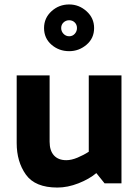

<svg xmlns="http://www.w3.org/2000/svg" viewBox="-20 -824 628 863"><path d="M403 -698Q403 -652 369 -623Q335 -594 291 -594Q245 -594 211.5 -623Q178 -652 178 -698Q178 -743 211.5 -773.5Q245 -804 291 -804Q335 -804 369 -773.5Q403 -743 403 -698ZM326 -698Q326 -713 316 -723Q306 -733 291 -733Q276 -733 265.5 -723Q255 -713 255 -698Q255 -683 265.5 -672Q276 -661 291 -661Q306 -661 316 -672Q326 -683 326 -698ZM238 19Q138 19 96.5 -39Q55 -97 55 -181V-485H203V-187Q203 -147 222.5 -125.5Q242 -104 278 -104Q301 -104 328.5 -115.5Q356 -127 379 -142V-485H526V0H450L413 -46Q381 -19 332.5 0Q284 19 238 19Z"/></svg>

Font: Palanquin Dark Medium
Style: Regular
Weight: 500
Designer: Pria Ravichandran
Version: Version 1.001